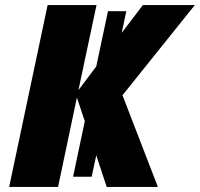

<svg xmlns="http://www.w3.org/2000/svg" viewBox="-20 -734 785 754"><path d="M282 -351 313 -258 267 -40H340L358 -124L399 0H600L461 -360L745 -714H541L458 -605L476 -690H404L358 -473L288 -380L359 -714H167L16 0H208Z"/></svg>

Font: Noto Sans UI Black
Style: Italic
Weight: 900
Italic angle: -372°
Designer: Monotype Design Team
Foundry: Monotype Imaging Inc.
Version: Version 1.901